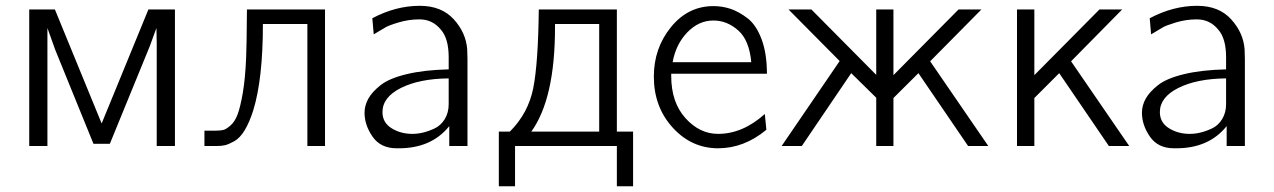

<svg xmlns="http://www.w3.org/2000/svg" viewBox="-20 -505 4406 664"><path d="M81.1 0V-472.2H169.9L331.1 -79.1H332L493.2 -472.2H585V0H522V-355L521 -408.2L498 -345.2L359.9 -7.8H303.2L170.9 -333L144 -408.2V0Z M687 0V-53.2H727.1Q743.2 -53.2 752.7 -55.7Q762.2 -58.1 777.1 -71Q792 -84 801.5 -108.9Q811 -133.8 819.6 -183.3Q828.1 -232.9 831.1 -303.2Q833 -334 834 -472.2H1104V0H1043V-421.9H889.2Q889.2 -231.9 856 -124Q842.8 -82 826.4 -54.9Q810.1 -27.8 790.5 -16.8Q771 -5.9 758.5 -2.9Q746.1 0 729 0Z M1240.7 -115.2Q1240.7 -140.1 1253.7 -163.6Q1266.6 -187 1296.1 -210.4Q1325.7 -233.9 1386.2 -248.5Q1446.8 -263.2 1531.7 -265.1V-307.1Q1531.7 -372.1 1504.4 -402.8Q1475.6 -438 1430.7 -438Q1393.6 -438 1358.6 -427.5Q1323.7 -417 1312.3 -409.9Q1300.8 -402.8 1272.5 -386.2L1267.6 -441.9Q1348.6 -484.9 1431.6 -484.9Q1506.8 -484.9 1549.1 -438.5Q1591.3 -392.1 1595.7 -335L1596.7 -300.8V0H1533.7V-68.8Q1471.7 8.3 1358.4 7.8H1351.6Q1296.4 7.8 1268.6 -32.2Q1240.7 -72.3 1240.7 -115.2ZM1302.7 -117.2Q1302.7 -81.1 1334.2 -61.5Q1365.7 -42 1405.8 -42Q1423.8 -42 1442.6 -46.4Q1461.4 -50.8 1482.9 -60.8Q1504.4 -70.8 1518.1 -93Q1531.7 -115.2 1531.7 -145V-233.9Q1430.7 -232.9 1366.7 -200.9Q1302.7 -168.9 1302.7 -117.2Z M1705.1 -49.8H1743.2Q1807.1 -113.8 1824.2 -200.4Q1841.3 -287.1 1843.3 -472.2H2113.3V-49.8H2169.4V139.2H2113.3V0H1761.2V139.2H1705.1ZM1817.4 -49.8H2052.2V-421.9H1899.4V-410.2Q1899.4 -163.6 1817.4 -49.8Z M2241.2 -240.2Q2241.2 -338.4 2300.3 -411.1Q2359.4 -483.9 2447.3 -483.9Q2478 -483.9 2506.6 -474.4Q2535.2 -464.8 2565.2 -441.9Q2595.2 -418.9 2613.8 -369.4Q2632.3 -319.8 2632.3 -250H2301.3V-242.2Q2301.3 -151.4 2350.3 -96.7Q2399.4 -42 2463.4 -42Q2548.3 -42 2625 -110.8L2630.4 -56.2Q2553.2 7.8 2463.4 7.8Q2371.6 7.8 2306.4 -63.7Q2241.2 -135.3 2241.2 -240.2ZM2306.2 -290H2578.1Q2571.3 -366.2 2532.7 -400.1Q2494.1 -434.1 2447.3 -434.1Q2396.5 -434.1 2356.9 -393.1Q2317.4 -352.1 2306.2 -290Z M2683.1 0 2883.8 -293.9 2707 -472.2H2786.1L3010.3 -246.1V-472.2H3069.8V-245.1L3294.9 -472.2H3374L3196.8 -293L3397.9 0H3328.1L3156.2 -252L3069.8 -166V0H3010.3V-167L2923.8 -252L2752.9 0Z M3497.1 0V-472.2H3557.1V-245.1L3782.2 -472.2H3860.8L3684.1 -293L3885.3 0H3814.9L3643.1 -252L3557.1 -166V0Z M3929.2 -115.2Q3929.2 -140.1 3942.1 -163.6Q3955.1 -187 3984.6 -210.4Q4014.2 -233.9 4074.7 -248.5Q4135.3 -263.2 4220.2 -265.1V-307.1Q4220.2 -372.1 4192.9 -402.8Q4164.1 -438 4119.1 -438Q4082 -438 4047.1 -427.5Q4012.2 -417 4000.7 -409.9Q3989.3 -402.8 3960.9 -386.2L3956.1 -441.9Q4037.1 -484.9 4120.1 -484.9Q4195.3 -484.9 4237.5 -438.5Q4279.8 -392.1 4284.2 -335L4285.2 -300.8V0H4222.2V-68.8Q4160.2 8.3 4046.9 7.8H4040Q3984.9 7.8 3957 -32.2Q3929.2 -72.3 3929.2 -115.2ZM3991.2 -117.2Q3991.2 -81.1 4022.7 -61.5Q4054.2 -42 4094.2 -42Q4112.3 -42 4131.1 -46.4Q4149.9 -50.8 4171.4 -60.8Q4192.9 -70.8 4206.5 -93Q4220.2 -115.2 4220.2 -145V-233.9Q4119.1 -232.9 4055.2 -200.9Q3991.2 -168.9 3991.2 -117.2Z"/></svg>

Font: CMU Bright
Style: Roman
Weight: 500
Version: Version 0.7.0